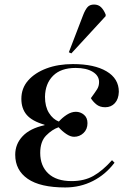

<svg xmlns="http://www.w3.org/2000/svg" viewBox="-20 -811 576 845"><path d="M267 14Q157 14 102 -24Q47 -62 47 -130Q47 -177 79.5 -211.5Q112 -246 176 -260V-262Q121 -278 97.5 -305.5Q74 -333 74 -376Q74 -423 104 -457Q134 -491 185 -510Q236 -529 301 -529Q395 -529 449 -497Q503 -465 503 -407Q502 -375 485.5 -357Q469 -339 443 -339Q419 -339 403.5 -352Q388 -365 380 -379Q399 -405 407.5 -418.5Q416 -432 416 -450Q416 -478 388 -495Q360 -512 313 -512Q248 -512 213.5 -477.5Q179 -443 178 -385Q178 -342 195.5 -314Q213 -286 239 -276Q254 -293 274 -306Q294 -319 314 -319Q334 -319 349.5 -306Q365 -293 365 -269Q365 -242 347.5 -225.5Q330 -209 306 -209Q290 -209 271.5 -221.5Q253 -234 238 -251Q209 -241 183 -214.5Q157 -188 157 -138Q157 -81 192.5 -47.5Q228 -14 295 -14Q351 -14 391.5 -37Q432 -60 473 -106L484 -95Q445 -43 389 -14.5Q333 14 267 14ZM294 -576 283 -581 346 -745Q355 -768 365 -779.5Q375 -791 394 -791Q413 -791 425 -779Q437 -767 445 -747V-740Z"/></svg>

Font: Literata 72pt Medium
Style: Italic
Weight: 500
Italic angle: -2°
Designer: Latin by Veronika Burian and Jose Scaglione. Greek by Irene Vlachou. Cyrillic by Vera Evstafieva
Foundry: TypeTogether
Version: Version 3.002